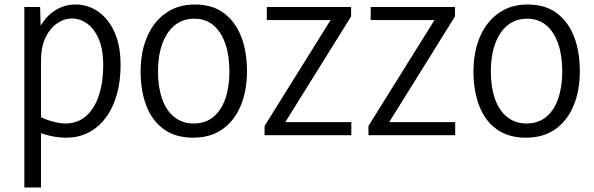

<svg xmlns="http://www.w3.org/2000/svg" viewBox="-20 -600 2634 852"><path d="M88 232V-569H158L162 -421L131 -420Q158 -501 206 -540.5Q254 -580 316 -580Q371 -580 416.5 -548Q462 -516 488.5 -456.5Q515 -397 515 -312Q515 -216 485.5 -143Q456 -70 401.5 -29.5Q347 11 274 11Q226 11 179 -3.5Q132 -18 96 -39L159 -81Q186 -68 216.5 -60Q247 -52 270 -52Q324 -52 361.5 -84.5Q399 -117 418.5 -176Q438 -235 438 -311Q438 -382 418 -427.5Q398 -473 366.5 -495.5Q335 -518 300 -518Q265 -518 233.5 -496.5Q202 -475 182 -433.5Q162 -392 162 -332V232Z M998 -283Q998 -353 980 -405.5Q962 -458 927.5 -487.5Q893 -517 842 -517Q791 -517 755 -487.5Q719 -458 700 -405Q681 -352 681 -284Q681 -215 699 -162.5Q717 -110 753 -81Q789 -52 839 -52Q891 -52 926.5 -81Q962 -110 980 -162.5Q998 -215 998 -283ZM1076 -284Q1076 -197 1048 -130.5Q1020 -64 967 -26.5Q914 11 837 11Q759 11 707 -26.5Q655 -64 629.5 -130.5Q604 -197 604 -283Q604 -369 632.5 -436Q661 -503 715 -541.5Q769 -580 844 -580Q923 -580 974 -541.5Q1025 -503 1050.5 -437Q1076 -371 1076 -284Z M1539 -58V0H1154V-41L1447 -511H1164V-569H1538V-527L1246 -58Z M2000 -58V0H1615V-41L1908 -511H1625V-569H1999V-527L1707 -58Z M2475 -283Q2475 -353 2457 -405.5Q2439 -458 2404.5 -487.5Q2370 -517 2319 -517Q2268 -517 2232 -487.5Q2196 -458 2177 -405Q2158 -352 2158 -284Q2158 -215 2176 -162.5Q2194 -110 2230 -81Q2266 -52 2316 -52Q2368 -52 2403.5 -81Q2439 -110 2457 -162.5Q2475 -215 2475 -283ZM2553 -284Q2553 -197 2525 -130.5Q2497 -64 2444 -26.5Q2391 11 2314 11Q2236 11 2184 -26.5Q2132 -64 2106.5 -130.5Q2081 -197 2081 -283Q2081 -369 2109.5 -436Q2138 -503 2192 -541.5Q2246 -580 2321 -580Q2400 -580 2451 -541.5Q2502 -503 2527.5 -437Q2553 -371 2553 -284Z"/></svg>

Font: Yaldevi ExtraLight
Style: Regular
Weight: 400
Version: Version 1.100